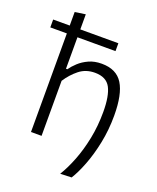

<svg xmlns="http://www.w3.org/2000/svg" viewBox="-172 -837 899 1100"><g transform="rotate(20 278.0 -287.0)"><path d="M331.5 167.5Q361 120 386.2 55.2Q411.5 -9.5 427 -86.8Q442.5 -164 442.5 -249Q442.5 -347.5 416.8 -396Q391 -444.5 321.5 -444.5Q266 -444.5 226 -412.5Q186 -380.5 157 -335.5V0H92.5V-601H-8.5V-649H92.5V-731.5L157 -741V-649H389V-601H157V-409H165Q180 -430.5 204.2 -453Q228.5 -475.5 262.5 -491Q296.5 -506.5 340.5 -506.5Q430.5 -506.5 469.5 -443.5Q508.5 -380.5 508.5 -251Q508.5 -163.5 492.2 -84Q476 -4.5 451.2 59.5Q426.5 123.5 400.5 165Z"/></g></svg>

Font: Heraclito Light
Style: Regular
Weight: 300
Designer: Kostas Bartsokas (font) & Cristiano Sobral (main changes)
Foundry: Kostas Bartsokas (font) & Cristiano Sobral (main changes)
Version: Version 1.00;July 8, 2020;FontCreator 13.0.0.2655 64-bit